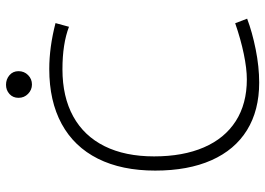

<svg xmlns="http://www.w3.org/2000/svg" viewBox="-146 -756 912 661"><g transform="rotate(-90 310.5 -426.0)"><path d="M303.7 -818.8Q303.7 -837.9 316.9 -849.9Q330.1 -861.8 348.6 -861.8Q367.7 -861.8 381.6 -849.9Q395.5 -837.9 395.5 -818.8Q395.5 -799.3 382.1 -785.9Q368.7 -772.5 349.6 -772.5Q331.1 -772.5 317.4 -785.9Q303.7 -799.3 303.7 -818.8ZM53.2 -348.1Q53.2 -463.4 94.2 -545.4Q135.3 -627.4 213.9 -670.2Q292.5 -712.9 402.8 -712.9Q478 -712.9 561 -691.4L548.3 -645Q489.7 -667.5 401.9 -667.5Q307.1 -667.5 239.7 -630.4Q172.4 -593.3 137.2 -522.5Q102.1 -451.7 102.1 -352.1Q102.1 -252.4 133.1 -180.7Q164.1 -108.9 223.6 -70.8Q283.2 -32.7 367.2 -32.7Q404.3 -32.7 454.8 -43.2Q505.4 -53.7 560.5 -72.8L576.2 -31.7Q530.3 -14.2 470.5 -2.2Q410.6 9.8 356 9.8Q260.3 9.8 192.4 -32.2Q124.5 -74.2 88.9 -154.5Q53.2 -234.9 53.2 -348.1Z"/></g></svg>

Font: Selawik Light
Style: Regular
Weight: 300
Designer: Aaron Bell
Foundry: Microsoft Corporation
Version: Version 1.01